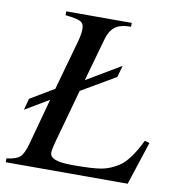

<svg xmlns="http://www.w3.org/2000/svg" viewBox="-84 -720 718 788"><g transform="rotate(10 275.5 -326.5)"><path d="M559 -180 500 0H-8V-16Q33 -21 48 -35Q63 -49 75 -93L127 -284L28 -225L41 -273L140 -332L196 -532Q207 -569 207 -594Q207 -616 191.5 -624Q176 -632 129 -637V-653H402V-637Q358 -637 336 -620.5Q314 -604 304 -569L253 -388L396 -473L382 -424L240 -341L186 -146Q169 -87 169 -72Q169 -53 192 -44.5Q215 -36 267 -36Q347 -36 383.5 -42.5Q420 -49 455 -72Q497 -99 539 -186Z"/></g></svg>

Font: STIX
Style: Italic
Weight: 400
Italic angle: -16.33°
Designer: MicroPress Inc., with final additions and corrections provided by Coen Hoffman, Elsevier (retired)
Version: Version 1.1.1